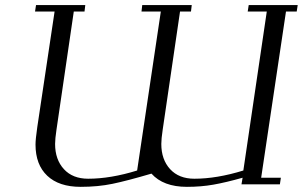

<svg xmlns="http://www.w3.org/2000/svg" viewBox="-20 -722 1186 752"><path d="M117.2 -676.8 121.1 -702.1H314L311 -676.8H269L201.2 -213.9Q195.8 -178.2 195.8 -158.2Q195.8 -97.2 230.2 -59.6Q264.6 -22 325.2 -22Q413.1 -22 517.1 -54.2L609.9 -676.8H534.2L537.1 -702.1H731L728 -676.8H685.1L617.2 -213.9Q611.8 -178.2 611.8 -158.2Q611.8 -97.2 646.2 -59.6Q680.7 -22 741.2 -22Q829.1 -22 933.1 -54.2L1024.9 -676.8H950.2L954.1 -702.1H1146L1142.1 -676.8H1100.1L1002.9 -25.9H1080.1L1076.2 0H925.8L930.2 -25.9Q864.3 -7.3 815.9 1.2Q767.6 9.8 711.9 9.8Q619.6 9.8 573.2 -42Q477.1 -13.7 420.4 -2Q363.8 9.8 295.9 9.8Q210.9 9.8 165 -33.7Q119.1 -77.1 119.1 -155.8Q119.1 -176.3 126 -224.1L193.8 -676.8Z"/></svg>

Font: Dehuti Alt
Style: Italic
Weight: 400
Version: Version 1.2